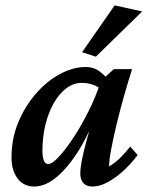

<svg xmlns="http://www.w3.org/2000/svg" viewBox="-20 -681 545 709"><path d="M106.4 7.8Q67.4 7.8 44.9 -22Q22.5 -51.8 22.5 -99.6Q22.5 -168.9 47.4 -229Q72.3 -289.1 112.8 -335.4Q153.3 -381.8 201.7 -407.7Q250 -433.6 296.9 -433.6Q325.2 -433.6 346.2 -418.5Q367.2 -403.3 388.7 -376L359.4 -344.7Q343.8 -361.3 323.2 -368.2Q302.7 -375 281.2 -375Q252 -375 225.6 -355.5Q199.2 -335.9 179.2 -301.3Q159.2 -266.6 147.9 -221.2Q136.7 -175.8 136.7 -124Q136.7 -100.6 142.1 -87.9Q147.5 -75.2 158.2 -75.2Q171.9 -75.2 196.8 -101.6Q221.7 -127.9 251 -172.4Q280.3 -216.8 307.1 -270.5Q334 -324.2 351.6 -378.9L365.2 -393.6L400.4 -425.8H467.8Q453.1 -379.9 438 -326.7Q422.9 -273.4 410.6 -222.2Q398.4 -170.9 390.6 -129.9Q382.8 -88.9 382.8 -66.4Q403.3 -78.1 422.4 -96.7Q441.4 -115.2 460.9 -139.6L488.3 -108.4Q463.9 -76.2 435.1 -49.8Q406.2 -23.4 377 -7.8Q347.7 7.8 321.3 7.8Q299.8 7.8 288.1 -4.9Q276.4 -17.6 276.4 -42Q276.4 -57.6 281.7 -86.4Q287.1 -115.2 299.8 -162.6Q312.5 -210 334 -281.2H343.8Q312.5 -193.4 272.5 -128.4Q232.4 -63.5 189.9 -27.8Q147.5 7.8 106.4 7.8ZM334 -471.7 283.2 -488.3 403.3 -661.1 504.9 -638.7Z"/></svg>

Font: Crimson Pro SemiBold
Style: Italic
Weight: 600
Italic angle: -12°
Designer: Jacques Le Bailly
Foundry: Baron von Fonthausen
Version: Version 1.003